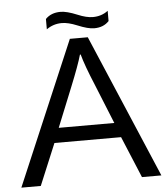

<svg xmlns="http://www.w3.org/2000/svg" viewBox="-59 -927 879 1005"><g transform="rotate(-5 380.0 -424.5)"><path d="M333 -729H427.2L748 24.9H646L555.2 -192.9H205.1L114.3 24.9H12.2ZM526.4 -270 443.4 -475.1Q397.9 -584 382.3 -642.1H378.4Q363.8 -589.4 317.4 -475.1L234.4 -270ZM543 -804.2Q514.6 -772.9 464.8 -772.9Q432.6 -772.9 377.4 -795.9Q331.1 -814.9 297.9 -814.9Q253.4 -814.9 217.3 -789.1V-843.3Q246.6 -874 296.4 -874Q329.1 -874 384.3 -851.1Q429.7 -832 463.4 -832Q508.8 -832 543 -857.9Z"/></g></svg>

Font: BIZ UDPGothic
Style: Regular
Weight: 400
Designer: TypeBank Co., Ltd.
Foundry: Morisawa Inc.
Version: Version 1.051